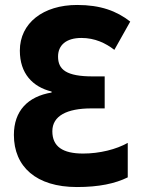

<svg xmlns="http://www.w3.org/2000/svg" viewBox="-20 -744 570 774"><path d="M290 10C379 10 444 -4 495 -29V-168C449 -142 382 -125 315 -125C233 -125 191 -153 191 -215C191 -277 250 -307 348 -307H402V-436H354C248 -436 214 -463 214 -516C214 -562 247 -591 308 -591C363 -591 406 -570 441 -543L505 -657C450 -700 385 -724 291 -724C154 -724 60 -651 60 -540C60 -448 111 -394 188 -375V-371C92 -355 36 -297 36 -200C36 -72 126 10 290 10Z"/></svg>

Font: Noto Sans Mono Condensed ExtraBold
Style: Regular
Weight: 800
Width: 3
Designer: Monotype Design Team
Foundry: Monotype Imaging Inc.
Version: Version 2.014